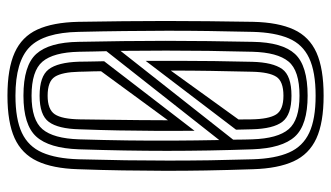

<svg xmlns="http://www.w3.org/2000/svg" viewBox="-200 -648 858 497"><g transform="rotate(90 228.5 -400.0)"><path d="M228.2 9.2Q158.2 9.2 116.9 -9.4Q75.5 -28 57 -68.2Q38.5 -108.5 37 -174Q36 -234.8 35.4 -290.5Q34.8 -346.2 34.8 -400.4Q34.8 -454.5 35.4 -510.2Q36 -566 37 -626.8Q38.5 -692 57 -732.1Q75.5 -772.2 116.9 -790.8Q158.2 -809.2 228.2 -809.2Q298 -809.2 338.9 -790.4Q379.8 -771.5 398.1 -731.4Q416.5 -691.2 418.5 -627Q420.8 -559.8 421.8 -503.4Q422.8 -447 422.6 -395.2Q422.5 -343.5 421.6 -289.6Q420.8 -235.8 418.5 -173Q416.5 -108 397.6 -67.9Q378.8 -27.8 337.9 -9.2Q297 9.2 228.2 9.2ZM228.2 -94.8Q263.8 -94.8 276.2 -113.2Q288.8 -131.8 289.5 -179Q290 -214.5 290.5 -253.8Q291 -293 291.4 -332.1Q291.8 -371.2 291.8 -406.2L165 -233.2Q165 -224.5 165.1 -217.2Q165.2 -210 165.5 -203.4Q165.8 -196.8 165.9 -190.1Q166 -183.5 166.2 -176.5Q167.2 -132.8 179 -113.8Q190.8 -94.8 228.2 -94.8ZM228.2 -74Q178.2 -74 160.1 -97.4Q142 -120.8 140.2 -175.8Q140 -186.8 139.9 -197.6Q139.8 -208.5 139.5 -219.2Q139.2 -230 139 -241L319 -475Q319.5 -420 319.2 -372.5Q319 -325 318.1 -277.9Q317.2 -230.8 315.2 -176.8Q313.8 -122 296.1 -98Q278.5 -74 228.2 -74ZM228.2 -53.2Q291 -53.2 315 -81.5Q339 -109.8 341.2 -176.5Q343.2 -241.8 344 -301.2Q344.8 -360.8 344.5 -419Q344.2 -477.2 343 -539L113 -247Q113.2 -238.2 113.4 -230Q113.5 -221.8 113.8 -213.4Q114 -205 114.1 -195.8Q114.2 -186.5 114.5 -175.8Q116 -109.8 140 -81.5Q164 -53.2 228.2 -53.2ZM228.2 -11.5Q289 -11.5 324.4 -28.2Q359.8 -45 375.4 -81Q391 -117 392.8 -174.8Q394.5 -239.8 395.4 -296.9Q396.2 -354 396.2 -407.8Q396.2 -461.5 395.4 -515Q394.5 -568.5 392.8 -626Q391 -684 375.2 -719.8Q359.5 -755.5 324.1 -772Q288.8 -788.5 228.2 -788.5Q166.2 -788.5 130.6 -771.6Q95 -754.8 79.8 -718.9Q64.5 -683 63 -626Q61.5 -566.8 60.8 -511.9Q60 -457 60.1 -403Q60.2 -349 60.9 -292.8Q61.5 -236.5 63 -174.8Q64.8 -85.2 102.1 -48.4Q139.5 -11.5 228.2 -11.5ZM228.2 -32.2Q150 -32.2 120 -65.5Q90 -98.8 88.8 -174.8Q87.5 -235 86.9 -290.4Q86.2 -345.8 86.2 -400Q86.2 -454.2 86.9 -509.9Q87.5 -565.5 88.8 -626Q90 -702.2 120.1 -735Q150.2 -767.8 228.2 -767.8Q304 -767.8 334.1 -734.8Q364.2 -701.8 367 -625Q369 -567.2 370 -512.6Q371 -458 371 -403.9Q371 -349.8 370 -293.4Q369 -237 367 -175.5Q364.2 -98.5 334.1 -65.4Q304 -32.2 228.2 -32.2ZM112.2 -283.5 342 -575Q342 -582.2 341.9 -590.9Q341.8 -599.5 341.6 -608.2Q341.5 -617 341.2 -624.2Q339 -690.5 315 -718.6Q291 -746.8 228.2 -746.8Q163 -746.8 139.6 -718.1Q116.2 -689.5 114.5 -625Q113 -565.5 112.2 -511.1Q111.5 -456.8 111.5 -401.4Q111.5 -346 112.2 -283.5ZM138 -348.5Q138 -391 138 -434.8Q138 -478.5 138.6 -525.6Q139.2 -572.8 140.5 -625Q142 -677.8 159.2 -701.9Q176.5 -726 228.2 -726Q277.5 -726 295.6 -702.6Q313.8 -679.2 315.2 -623.5Q315.5 -615.8 315.6 -607.2Q315.8 -598.8 316.2 -582.5ZM163.2 -413.5 289.8 -589Q289.8 -596.8 289.6 -606.1Q289.5 -615.5 289.5 -621.8Q288.8 -667 276.9 -686.1Q265 -705.2 228.2 -705.2Q191 -705.2 179.1 -686.6Q167.2 -668 166.2 -624.2Q164.8 -565.2 164 -516.9Q163.2 -468.5 163.2 -413.5Z"/></g></svg>

Font: Big Shoulders Inline Display Thin ExtraBold
Style: Regular
Weight: 800
Version: Version 2.002